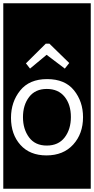

<svg xmlns="http://www.w3.org/2000/svg" viewBox="-32 -937 573 1170"><path d="M-12 213V-917H521V213ZM363 -519 390 -553 269 -671H247L126 -551L151 -519L252 -603ZM255 -455Q147 -455 91 -385.5Q35 -316 35 -219Q35 -118 92.5 -54Q150 10 251 10Q354 10 414 -56Q474 -122 474 -223Q474 -318 419 -386.5Q364 -455 255 -455ZM253 -50Q182 -50 145 -100Q108 -150 108 -223Q108 -297 145.5 -346Q183 -395 253 -395Q323 -395 361.5 -347.5Q400 -300 400 -224Q400 -149 362 -99.5Q324 -50 253 -50Z"/></svg>

Font: Zilla Slab Highlight Regular
Style: Regular
Weight: 400
Designer: Typotheque Type Foundry
Foundry: Typotheque type foundry
Version: Version 1.1; 2017; ttfautohint (v1.6)